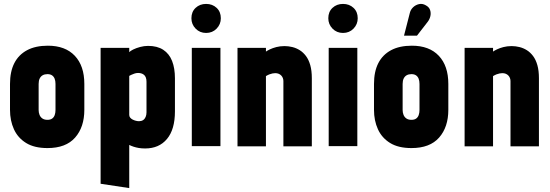

<svg xmlns="http://www.w3.org/2000/svg" viewBox="-20 -745 2805 979"><path d="M410 -185V-317Q410 -409 361.5 -460.5Q313 -512 224 -512Q161 -512 118 -489Q75 -466 53 -423Q31 -380 31 -317V-185Q31 -130 51 -86Q71 -42 113 -16Q155 10 222 10Q316 10 363 -43.5Q410 -97 410 -185ZM263 -317V-184Q263 -170 259 -158.5Q255 -147 246 -140.5Q237 -134 222 -134Q206 -134 196 -141Q186 -148 181.5 -159.5Q177 -171 177 -184V-317Q177 -334 182.5 -345Q188 -356 198 -361.5Q208 -367 222 -367Q236 -367 245 -361Q254 -355 258.5 -344Q263 -333 263 -317Z M872 -177V-346Q872 -397 857.5 -434Q843 -471 812.5 -491Q782 -511 735 -511Q715 -511 694.5 -505.5Q674 -500 659 -492.5Q644 -485 639 -479V-501H493V192L639 214V-6Q649 -1 661 3Q673 7 687.5 9.5Q702 12 720 12Q791 12 831.5 -36.5Q872 -85 872 -177ZM727 -328V-172Q727 -159 722.5 -148.5Q718 -138 709.5 -132.5Q701 -127 689 -127Q682 -127 673.5 -129Q665 -131 657 -135Q649 -139 644 -145Q639 -151 639 -159V-358Q642 -360 648.5 -363Q655 -366 664.5 -369.5Q674 -373 684 -373Q692 -373 699.5 -371Q707 -369 713.5 -364Q720 -359 723.5 -350Q727 -341 727 -328Z M958 0H1104V-501H958ZM1031 -725Q999 -725 977.5 -705Q956 -685 956 -652Q956 -621 977.5 -599Q999 -577 1031 -577Q1063 -577 1084.5 -599Q1106 -621 1106 -652Q1106 -685 1084.5 -705Q1063 -725 1031 -725Z M1425 -332V1H1570V-346Q1570 -385 1562 -413Q1554 -441 1540 -459.5Q1526 -478 1508.5 -489Q1491 -500 1471 -505Q1451 -510 1431 -510Q1408 -510 1389 -505Q1370 -500 1356.5 -493.5Q1343 -487 1336 -482V-501H1191V1H1336V-357Q1346 -363 1354 -366Q1362 -369 1369.5 -370.5Q1377 -372 1383 -372Q1393 -372 1400.5 -369Q1408 -366 1413.5 -360.5Q1419 -355 1422 -347.5Q1425 -340 1425 -332Z M1656 0H1802V-501H1656ZM1729 -725Q1697 -725 1675.5 -705Q1654 -685 1654 -652Q1654 -621 1675.5 -599Q1697 -577 1729 -577Q1761 -577 1782.5 -599Q1804 -621 1804 -652Q1804 -685 1782.5 -705Q1761 -725 1729 -725Z M2161 -634Q2171 -647 2174.5 -663Q2178 -679 2173 -694Q2168 -709 2151 -718Q2134 -728 2116.5 -724Q2099 -720 2086.5 -708Q2074 -696 2070 -680L2040 -563H2106ZM2266 -185V-317Q2266 -409 2217.5 -460.5Q2169 -512 2080 -512Q2017 -512 1974 -489Q1931 -466 1909 -423Q1887 -380 1887 -317V-185Q1887 -130 1907 -86Q1927 -42 1969 -16Q2011 10 2078 10Q2172 10 2219 -43.5Q2266 -97 2266 -185ZM2119 -317V-184Q2119 -170 2115 -158.5Q2111 -147 2102 -140.5Q2093 -134 2078 -134Q2062 -134 2052 -141Q2042 -148 2037.5 -159.5Q2033 -171 2033 -184V-317Q2033 -334 2038.5 -345Q2044 -356 2054 -361.5Q2064 -367 2078 -367Q2092 -367 2101 -361Q2110 -355 2114.5 -344Q2119 -333 2119 -317Z M2583 -332V1H2728V-346Q2728 -385 2720 -413Q2712 -441 2698 -459.5Q2684 -478 2666.5 -489Q2649 -500 2629 -505Q2609 -510 2589 -510Q2566 -510 2547 -505Q2528 -500 2514.5 -493.5Q2501 -487 2494 -482V-501H2349V1H2494V-357Q2504 -363 2512 -366Q2520 -369 2527.5 -370.5Q2535 -372 2541 -372Q2551 -372 2558.5 -369Q2566 -366 2571.5 -360.5Q2577 -355 2580 -347.5Q2583 -340 2583 -332Z"/></svg>

Font: Advent Pro ExtraBold
Style: Regular
Weight: 800
Designer: VivaRado, Andreas Kalpakidis
Foundry: VivaRado, Andreas Kalpakidis
Version: Version 3.000